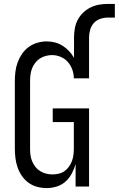

<svg xmlns="http://www.w3.org/2000/svg" viewBox="-20 -955 608 983"><path d="M219 8Q194 8 170 1.5Q146 -5 126 -19.5Q106 -34 92 -54.5Q78 -75 70 -98Q62 -121 59 -145.5Q56 -170 56 -195V-540Q56 -565 59 -589Q62 -613 70.5 -636Q79 -659 93 -679.5Q107 -700 127 -714.5Q147 -729 171 -736Q195 -743 219 -743Q241 -743 262 -737.5Q283 -732 301 -720.5Q319 -709 333.5 -693.5Q348 -678 359 -659V-763Q359 -786 363 -809Q367 -832 377.5 -852.5Q388 -873 405 -889.5Q422 -906 443 -916.5Q464 -927 487 -931Q510 -935 533 -935H568V-865H533Q513 -865 493.5 -858.5Q474 -852 460.5 -837Q447 -822 441.5 -802.5Q436 -783 436 -763V-554H358Q358 -577 350 -599Q342 -621 327 -638Q312 -655 290.5 -664Q269 -673 246 -673Q230 -673 213.5 -668.5Q197 -664 183.5 -655Q170 -646 160 -633Q150 -620 144 -604.5Q138 -589 136 -572.5Q134 -556 134 -540V-195Q134 -178 136 -161.5Q138 -145 144.5 -129.5Q151 -114 161 -101Q171 -88 185.5 -79Q200 -70 216 -66Q232 -62 249 -62Q265 -62 281.5 -66Q298 -70 311 -79.5Q324 -89 333.5 -102.5Q343 -116 348.5 -131Q354 -146 356 -162.5Q358 -179 358 -195V-330H250V-400H436V0H367V-115Q360 -90 347.5 -66.5Q335 -43 315.5 -25.5Q296 -8 270.5 0Q245 8 219 8Z"/></svg>

Font: Iosevka Curly
Style: Regular
Weight: 400
Monospace: yes
Designer: Belleve Invis
Foundry: Belleve Invis
Version: Version 22.1.2; ttfautohint (v1.8.4)